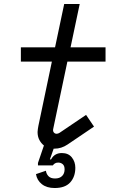

<svg xmlns="http://www.w3.org/2000/svg" viewBox="-20 -734 652 966"><path d="M255 212Q215 212 190.5 192.5Q166 173 161 142L211 125Q213 141 224 152.5Q235 164 257 164Q280 164 292.5 151.5Q305 139 305 118Q305 100 295.5 92Q286 84 273 84Q263 84 256.5 88Q250 92 246 98H171V86L201 -2Q187 -13 178 -30Q169 -47 169 -70Q169 -77 170.5 -85Q172 -93 173 -100L241 -424H85V-496H257L303 -714H381L335 -496H511V-424H319L248 -87Q245 -75 250.5 -68Q256 -61 265 -61Q272 -61 280 -66L413 -156L453 -97L320 -7Q289 14 254 14H250L231 68H237Q254 36 291 36Q324 36 341.5 58Q359 80 359 110Q359 155 333.5 183.5Q308 212 255 212Z"/></svg>

Font: Space Mono
Style: Italic
Weight: 400
Italic angle: -12°
Monospace: yes
Designer: Colophon Foundry + Benjamin Critton
Foundry: Colophon Foundry & Benjamin Critton
Version: Version 1.003; ttfautohint (v1.8.4.7-5d5b)